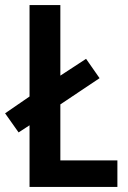

<svg xmlns="http://www.w3.org/2000/svg" viewBox="-30 -734 502 754"><path d="M86 0V-242L43 -214L-10 -289L86 -355V-714H207V-437L308 -503L361 -427L207 -324V-104H431V0Z"/></svg>

Font: Noto Sans Khmer UI Condensed SemiBold
Style: Regular
Weight: 600
Width: 3
Designer: Danh Hong and the Monotype Design Team
Foundry: Monotype Imaging Inc.
Version: Version 2.002; ttfautohint (v1.8.4.7-5d5b)